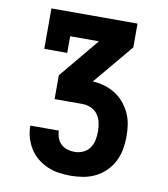

<svg xmlns="http://www.w3.org/2000/svg" viewBox="-82 -805 765 874"><g transform="rotate(10 300.0 -367.5)"><path d="M302 0Q275 0 247.5 -4Q220 -8 195 -19Q170 -30 148.5 -47.5Q127 -65 112.5 -88.5Q98 -112 90.5 -138.5Q83 -165 83 -193H215Q215 -176 221 -159.5Q227 -143 239.5 -131.5Q252 -120 268.5 -115Q285 -110 302 -110Q322 -110 341 -118.5Q360 -127 371.5 -143.5Q383 -160 387 -180Q391 -200 391 -220Q391 -241 386.5 -261Q382 -281 370.5 -297.5Q359 -314 339.5 -322.5Q320 -331 300 -331H171V-441L324 -625H191V-548H85V-735H483V-625L329 -441V-440Q357 -439 383.5 -431Q410 -423 433 -408.5Q456 -394 474 -372.5Q492 -351 503.5 -326Q515 -301 519 -274Q523 -247 523 -219Q523 -190 517.5 -160.5Q512 -131 499 -105Q486 -79 464.5 -57.5Q443 -36 416.5 -23Q390 -10 361 -5Q332 0 302 0Z"/></g></svg>

Font: Iosevka Etoile Extrabold
Style: Regular
Weight: 800
Designer: Belleve Invis
Foundry: Belleve Invis
Version: Version 22.1.2; ttfautohint (v1.8.4)